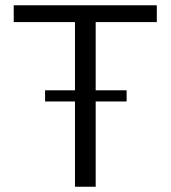

<svg xmlns="http://www.w3.org/2000/svg" viewBox="-20 -710 649 730"><path d="M576.2 -626V-689.9H32.2V-626H265.1V-366.7H151.4V-324.2H265.1V0H343.8V-324.2H461.4V-366.7H343.8V-626Z"/></svg>

Font: HK Grotesk
Style: Regular
Weight: 400
Designer: Alfredo Marco Pradil and Stefan Peev
Foundry: Hanken Design Co.
Version: Version 1.045;PS 001.045;hotconv 1.0.88;makeotf.lib2.5.64775